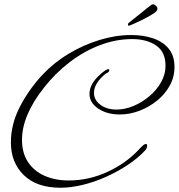

<svg xmlns="http://www.w3.org/2000/svg" viewBox="-20 -814 837 899"><path d="M263 65Q152 65 91.5 6Q31 -53 31 -147Q31 -233 73.5 -315Q116 -397 181 -466Q234 -522 302.5 -563Q371 -604 446.5 -627Q522 -650 594 -650Q651 -650 697 -634.5Q743 -619 770 -586Q797 -553 797 -500Q797 -453 774.5 -412.5Q752 -372 714.5 -342Q677 -312 632 -295Q587 -278 541 -278Q481 -278 440 -305.5Q399 -333 399 -375Q399 -429 468 -481Q480 -490 487 -490Q492 -490 492 -486Q492 -476 476 -470Q420 -425 420 -379Q420 -346 450 -323.5Q480 -301 525 -301Q565 -301 605.5 -318Q646 -335 680 -364Q714 -393 734.5 -429.5Q755 -466 755 -506Q755 -571 711 -601Q667 -631 599 -631Q522 -631 446.5 -602Q371 -573 305 -522Q239 -471 187 -405Q83 -274 83 -159Q83 -98 111 -55.5Q139 -13 188.5 9Q238 31 302 31Q397 31 486 -10.5Q575 -52 638 -122Q655 -140 663 -140Q669 -140 669 -131Q669 -119 658 -108Q624 -72 577 -41Q530 -10 476.5 14Q423 38 368 51.5Q313 65 263 65ZM586 -694Q579 -692 579 -700Q579 -704 583 -707L680 -785Q691 -794 697 -794Q702 -794 709.5 -787.5Q717 -781 717 -774Q717 -767 713 -762.5Q709 -758 704 -754Q698 -750 684 -741.5Q670 -733 644 -720Q621 -709 606.5 -702.5Q592 -696 586 -694Z"/></svg>

Font: Alex Brush
Style: Regular
Weight: 400
Designer: Robert E. Leuschke
Foundry: Robert E. Leuschke
Version: Version 1.111; ttfautohint (v1.8.4.7-5d5b)